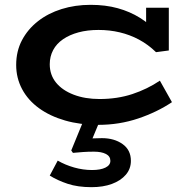

<svg xmlns="http://www.w3.org/2000/svg" viewBox="-20 -503 785 795"><path d="M387 14Q312 14 249.5 -4Q187 -22 141.5 -55Q96 -88 71.5 -134Q47 -180 47 -234Q47 -291 71 -336.5Q95 -382 137 -415Q179 -448 235 -465.5Q291 -483 355 -483Q417 -483 467.5 -469Q518 -455 559 -429.5Q600 -404 631 -370L585 -368V-471H679V-294L626 -287Q593 -319 555.5 -339Q518 -359 476 -369Q434 -379 388 -379Q342 -379 305 -369Q268 -359 241 -340.5Q214 -322 200 -295.5Q186 -269 186 -237Q186 -193 212 -161Q238 -129 285 -111Q332 -93 392 -93Q466 -93 528 -113.5Q590 -134 642 -169L692 -80Q631 -39 552.5 -12.5Q474 14 387 14ZM359 272Q302 272 260 258Q218 244 186 224L219 162Q250 180 287 190.5Q324 201 361 201Q396 201 416.5 191Q437 181 437 163Q437 144 418.5 134.5Q400 125 369 125Q344 125 323.5 126.5Q303 128 282 130L275 120L332 -19H400L363 70Q372 70 382.5 69.5Q393 69 402 69Q453 69 487.5 93.5Q522 118 522 163Q522 196 501 220.5Q480 245 443.5 258.5Q407 272 359 272Z"/></svg>

Font: BioRhyme SemiExpanded
Style: Bold
Weight: 700
Width: 6
Designer: Aoife Mooney
Foundry: Aoife Mooney Type
Version: Version 1.600;gftools[0.9.33]